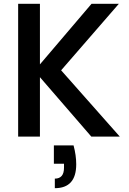

<svg xmlns="http://www.w3.org/2000/svg" viewBox="-20 -715 673 1005"><path d="M607 0H458L189 -311V0H75V-695H189V-378L459 -695H602L300 -347ZM365 46Q379 98 379 145Q379 270 267 270V220Q315 220 315 163V142H262V46Z"/></svg>

Font: Poppins-tnum Medium
Style: Regular
Weight: 500
Designer: Ninad Kale (Devanagari), Jonny Pinhorn (Latin)
Foundry: Indian Type Foundry
Version: Version 4.004